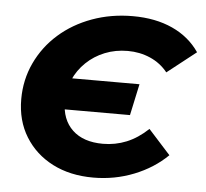

<svg xmlns="http://www.w3.org/2000/svg" viewBox="-45 -595 699 651"><g transform="rotate(5 304.5 -269.5)"><path d="M424 -320 401 -213H121L142 -320ZM295 9Q216 9 156.5 -21.5Q97 -52 63 -107Q29 -162 29 -235Q29 -301 56 -358.5Q83 -416 131 -458.5Q179 -501 243.5 -524.5Q308 -548 382 -548Q459 -548 517 -521.5Q575 -495 609 -445L511 -368Q487 -398 451.5 -413.5Q416 -429 375 -429Q333 -429 297 -414.5Q261 -400 234 -374Q207 -348 192 -314Q177 -280 177 -240Q177 -178 214 -143Q251 -108 318 -108Q360 -108 398 -123.5Q436 -139 471 -172L546 -89Q499 -43 433.5 -17Q368 9 295 9Z"/></g></svg>

Font: MOST Montserrat
Style: Bold Italic
Weight: 700
Italic angle: -11.3°
Designer: Julieta Ulanovsky
Foundry: Julieta Ulanovsky
Version: Version 8.000;March 11, 2024;FontCreator 15.0.0.2926 64-bit